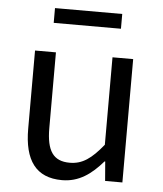

<svg xmlns="http://www.w3.org/2000/svg" viewBox="-53 -783 713 842"><g transform="rotate(5 303.5 -361.5)"><path d="M251 13C325 13 379 -26 430 -85H433L440 0H516V-543H425V-158C373 -94 334 -66 278 -66C206 -66 176 -109 176 -210V-543H84V-199C84 -60 136 13 251 13ZM155 -671H451V-736H155Z"/></g></svg>

Font: Source Han Sans JP
Style: Regular
Weight: 400
Designer: Ryoko NISHIZUKA 西塚涼子 (kana, bopomofo & ideographs); Paul D. Hunt (Latin, Greek & Cyrillic); Sandoll Communications 산돌커뮤니
Foundry: Adobe
Version: Version 2.004;hotconv 1.0.118;makeotfexe 2.5.65603